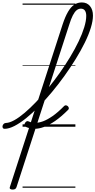

<svg xmlns="http://www.w3.org/2000/svg" viewBox="-185 -1039 782 1574"><path d="M-82 515Q-94 515 -101 510Q-108 505 -104 494L329 -841Q350 -904 373 -943Q396 -982 423.5 -1000.5Q451 -1019 486 -1019Q528 -1019 552.5 -989.5Q577 -960 577 -911Q577 -868 559.5 -811Q542 -754 510 -689Q478 -624 435.5 -555Q393 -486 343.5 -417Q294 -348 241 -284.5Q188 -221 134 -166Q80 -111 29 -70Q-22 -29 -67 -6Q-112 17 -147 17Q-158 17 -162 9.5Q-166 2 -164 -7Q-162 -16 -154.5 -23.5Q-147 -31 -136 -31Q-107 -32 -68 -53.5Q-29 -75 17 -114Q63 -153 112 -204.5Q161 -256 210 -316.5Q259 -377 305 -442Q351 -507 390.5 -572.5Q430 -638 459.5 -699.5Q489 -761 505.5 -815Q522 -869 522 -909Q522 -937 511 -952.5Q500 -968 478 -968Q459 -968 443 -955Q427 -942 412 -913Q397 -884 382 -835L-50 496Q-54 506 -61 510.5Q-68 515 -82 515ZM98 17Q76 17 57.5 12Q39 7 22 -1Q16 -5 15.5 -13.5Q15 -22 19.5 -30Q24 -38 31 -43Q38 -48 46 -45Q55 -41 64.5 -38Q74 -35 84 -33.5Q94 -32 104 -32Q133 -32 167.5 -44.5Q202 -57 245.5 -87Q289 -117 341 -170Q348 -177 356.5 -175.5Q365 -174 371 -168.5Q377 -163 379 -154.5Q381 -146 374 -139Q316 -81 266.5 -47Q217 -13 175 2Q133 17 98 17ZM0 490H433V500H0ZM0 -20H433V0H0ZM0 -505H433V-500H0ZM0 -1010H433V-1000H0Z"/></svg>

Font: Playwrite BE VLG Guides
Style: Regular
Weight: 400
Designer: Veronika Burian, José Scaglione
Foundry: TypeTogether
Version: Version 1.003